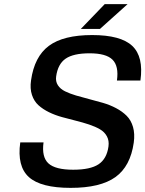

<svg xmlns="http://www.w3.org/2000/svg" viewBox="-20 -890 704 930"><path d="M252 -520Q248.5 -495.6 260.3 -477.3Q272 -459 294.9 -447.8Q317.9 -436.5 348.1 -427.5Q378.4 -418.5 412.1 -409.9Q445.8 -401.4 479.2 -391.6Q512.7 -381.8 542.2 -366.2Q571.8 -350.6 593.3 -329.3Q614.7 -308.1 624.3 -274.9Q633.8 -241.7 627.9 -199.2Q611.8 -84.5 539.1 -32.2Q466.3 20 322.3 20Q177.7 20 119.9 -32.2Q62 -84.5 78.1 -200.2H190.9Q181.2 -129.4 214.6 -98.6Q248 -67.9 334.5 -67.9Q417.5 -67.9 457.3 -94.2Q497.1 -120.6 505.4 -180.2Q509.3 -208.5 497.8 -229.7Q486.3 -251 463.9 -263.9Q441.4 -276.9 411.4 -286.9Q381.3 -296.9 347.7 -305.2Q314 -313.5 280.5 -322.8Q247.1 -332 217.5 -346.4Q188 -360.8 166.5 -380.1Q145 -399.4 134.8 -430.2Q124.5 -460.9 130.4 -501Q146.5 -615.7 216.8 -668Q287.1 -720.2 426.3 -720.2Q564.9 -720.2 620.6 -667.7Q676.3 -615.2 660.2 -500H546.4Q556.2 -569.8 525.1 -600.8Q494.1 -631.8 414.1 -631.8Q335.9 -631.8 298.1 -606Q260.3 -580.1 252 -520ZM371.6 -750 487.3 -870.1H598.1L464.4 -750Z"/></svg>

Font: Fivo Sans Med
Style: Regular
Weight: 450
Designer: Alexander Slobzheninov
Foundry: Alexander Slobzheninov
Version: 1.0